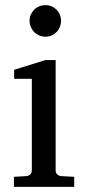

<svg xmlns="http://www.w3.org/2000/svg" viewBox="-20 -728 343 748"><path d="M34.2 0V-39.1L83 -42Q92.3 -43 98.1 -48.8Q104 -54.7 104 -64V-420.9H35.2V-456.1L157.2 -494.1H196.8V-64Q196.8 -54.7 202.9 -48.8Q209 -43 217.8 -42L269 -39.1V0ZM217.8 -647Q217.8 -634.3 213.1 -622.8Q208.5 -611.3 200.2 -603Q191.9 -594.7 180.9 -589.8Q169.9 -585 157.2 -585Q144.5 -585 133.1 -589.8Q121.6 -594.7 113.3 -603Q105 -611.3 100.1 -622.8Q95.2 -634.3 95.2 -647Q95.2 -659.7 100.1 -670.9Q105 -682.1 113.3 -690.4Q121.6 -698.7 133.1 -703.4Q144.5 -708 157.2 -708Q169.9 -708 180.9 -703.4Q191.9 -698.7 200.2 -690.4Q208.5 -682.1 213.1 -670.9Q217.8 -659.7 217.8 -647Z"/></svg>

Font: BabelStone Ogham
Style: Regular
Weight: 400
Designer: Andrew West
Foundry: BabelStone
Version: Version 2.02 March 14, 2022